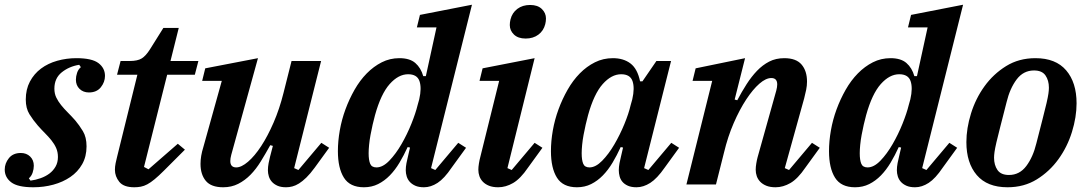

<svg xmlns="http://www.w3.org/2000/svg" viewBox="-34 -780 4606 812"><path d="M107 12Q41 12 13.5 -9Q-14 -30 -14 -63Q-14 -89 3.5 -111Q21 -133 54 -133Q78 -133 93.5 -118Q109 -103 109 -79Q109 -65 104 -50Q99 -35 88 -26L95 -16Q117 -19 138 -26.5Q159 -34 175 -46Q191 -58 201 -75.5Q211 -93 211 -116Q211 -137 203.5 -154Q196 -171 183.5 -186.5Q171 -202 156 -217Q141 -232 126 -249Q106 -272 90.5 -297Q75 -322 75 -359Q75 -402 92.5 -435Q110 -468 139.5 -490Q169 -512 208 -523Q247 -534 289 -534Q355 -534 382.5 -513Q410 -492 410 -459Q410 -433 392.5 -411Q375 -389 342 -389Q318 -389 302.5 -404Q287 -419 287 -443Q287 -457 292 -472Q297 -487 308 -496L301 -506Q258 -499 227 -474Q196 -449 196 -405Q196 -384 204 -367.5Q212 -351 224.5 -335.5Q237 -320 252.5 -304.5Q268 -289 284 -271Q301 -251 316.5 -225.5Q332 -200 332 -161Q332 -118 313.5 -85.5Q295 -53 263.5 -31.5Q232 -10 191.5 1Q151 12 107 12Z M534 12Q489 12 470.5 -11Q452 -34 452 -62Q452 -75 455 -90Q458 -105 461 -116L547 -464H461L476 -522H514Q548 -522 565.5 -533Q583 -544 600 -571L657 -662H722L687 -522H805L790 -464H673L575 -74L594 -64L718 -172L748 -147L659 -58Q637 -36 620 -22Q603 -8 589 -0.5Q575 7 561.5 9.5Q548 12 534 12Z M910 12Q859 12 836.5 -15Q814 -42 814 -87Q814 -120 826 -158L904 -438H821L834 -491L1057 -534L944 -125Q940 -110 940 -99Q940 -72 965 -72Q987 -72 1015 -96Q1043 -120 1070.5 -162Q1098 -204 1123 -261.5Q1148 -319 1165 -387L1199 -522H1324L1210 -69L1228 -61L1325 -176L1358 -155L1297 -71Q1278 -45 1261.5 -29Q1245 -13 1230.5 -4Q1216 5 1202.5 8.5Q1189 12 1176 12Q1154 12 1139.5 5.5Q1125 -1 1116 -11Q1107 -21 1103 -34Q1099 -47 1099 -60Q1099 -74 1102 -90Q1105 -106 1108 -117L1120 -163L1109 -166Q1089 -130 1069 -97.5Q1049 -65 1025.5 -41Q1002 -17 973.5 -2.5Q945 12 910 12Z M1505 12Q1446 12 1420.5 -28.5Q1395 -69 1395 -141Q1395 -183 1403 -228.5Q1411 -274 1427 -317.5Q1443 -361 1465.5 -400.5Q1488 -440 1517 -469.5Q1546 -499 1580.5 -516.5Q1615 -534 1655 -534Q1699 -534 1722.5 -513.5Q1746 -493 1756 -458H1767L1812 -664H1729L1742 -717L1962 -760L1789 -69L1807 -61L1904 -176L1937 -155L1876 -71Q1845 -25 1816.5 -6.5Q1788 12 1759 12Q1737 12 1722.5 5.5Q1708 -1 1699 -11Q1690 -21 1686 -34Q1682 -47 1682 -60Q1682 -74 1685 -90Q1688 -106 1691 -117L1700 -156L1690 -158Q1674 -123 1655.5 -92Q1637 -61 1614.5 -38Q1592 -15 1565 -1.5Q1538 12 1505 12ZM1558 -72Q1585 -72 1612.5 -100.5Q1640 -129 1664 -170.5Q1688 -212 1706 -257Q1724 -302 1732 -335L1739 -360Q1750 -408 1740 -437Q1730 -466 1692 -466Q1651 -466 1614 -424.5Q1577 -383 1552 -293Q1547 -275 1542 -253Q1537 -231 1533 -209.5Q1529 -188 1527 -167.5Q1525 -147 1525 -132Q1525 -103 1531.5 -87.5Q1538 -72 1558 -72Z M2073 12Q2050 12 2034 5.5Q2018 -1 2008 -11.5Q1998 -22 1993.5 -35Q1989 -48 1989 -62Q1989 -74 1991.5 -89Q1994 -104 1997 -115L2077 -438H1994L2007 -491L2227 -534L2112 -69L2130 -61L2227 -176L2260 -155L2199 -71Q2167 -24 2136 -6Q2105 12 2073 12ZM2189 -617Q2157 -617 2139.5 -634Q2122 -651 2122 -674Q2122 -686 2125 -698Q2132 -726 2154 -742.5Q2176 -759 2208 -759Q2240 -759 2257.5 -742Q2275 -725 2275 -702Q2275 -690 2272 -678Q2265 -650 2243 -633.5Q2221 -617 2189 -617Z M2406 12Q2347 12 2321.5 -28.5Q2296 -69 2296 -141Q2296 -183 2304 -228.5Q2312 -274 2328 -317.5Q2344 -361 2366.5 -400.5Q2389 -440 2418 -469.5Q2447 -499 2482 -516.5Q2517 -534 2558 -534Q2603 -534 2632.5 -511.5Q2662 -489 2673 -436H2683L2742 -522H2804L2690 -69L2708 -61L2805 -176L2838 -155L2777 -71Q2745 -25 2716 -6.5Q2687 12 2658 12Q2636 12 2621.5 5.5Q2607 -1 2598.5 -11Q2590 -21 2586.5 -34Q2583 -47 2583 -60Q2583 -74 2586 -90Q2589 -106 2592 -117L2601 -156L2591 -158Q2575 -123 2556.5 -92Q2538 -61 2515.5 -38Q2493 -15 2466 -1.5Q2439 12 2406 12ZM2459 -72Q2485 -72 2512.5 -100Q2540 -128 2564 -169Q2588 -210 2606.5 -255Q2625 -300 2633 -335L2640 -360Q2651 -408 2641 -437Q2631 -466 2593 -466Q2552 -466 2515 -424.5Q2478 -383 2453 -293Q2448 -275 2443 -253Q2438 -231 2434 -209.5Q2430 -188 2428 -167.5Q2426 -147 2426 -132Q2426 -103 2432.5 -87.5Q2439 -72 2459 -72Z M3246 12Q3223 12 3207 5.5Q3191 -1 3181 -11.5Q3171 -22 3166.5 -35Q3162 -48 3162 -62Q3162 -74 3164.5 -89Q3167 -104 3170 -115L3249 -397Q3253 -412 3253 -423Q3253 -450 3228 -450Q3205 -450 3177.5 -426Q3150 -402 3122 -359.5Q3094 -317 3069 -259.5Q3044 -202 3028 -135L2994 0H2869L2978 -438H2895L2908 -491L3117 -534L3073 -359L3084 -356Q3103 -392 3123.5 -424Q3144 -456 3167.5 -480.5Q3191 -505 3219 -519.5Q3247 -534 3283 -534Q3333 -534 3356 -507Q3379 -480 3379 -435Q3379 -418 3375.5 -400.5Q3372 -383 3367 -364L3285 -69L3303 -61L3400 -176L3433 -155L3372 -71Q3340 -24 3309 -6Q3278 12 3246 12Z M3582 12Q3523 12 3497.5 -28.5Q3472 -69 3472 -141Q3472 -183 3480 -228.5Q3488 -274 3504 -317.5Q3520 -361 3542.5 -400.5Q3565 -440 3594 -469.5Q3623 -499 3657.5 -516.5Q3692 -534 3732 -534Q3776 -534 3799.5 -513.5Q3823 -493 3833 -458H3844L3889 -664H3806L3819 -717L4039 -760L3866 -69L3884 -61L3981 -176L4014 -155L3953 -71Q3922 -25 3893.5 -6.5Q3865 12 3836 12Q3814 12 3799.5 5.5Q3785 -1 3776 -11Q3767 -21 3763 -34Q3759 -47 3759 -60Q3759 -74 3762 -90Q3765 -106 3768 -117L3777 -156L3767 -158Q3751 -123 3732.5 -92Q3714 -61 3691.5 -38Q3669 -15 3642 -1.5Q3615 12 3582 12ZM3635 -72Q3662 -72 3689.5 -100.5Q3717 -129 3741 -170.5Q3765 -212 3783 -257Q3801 -302 3809 -335L3816 -360Q3827 -408 3817 -437Q3807 -466 3769 -466Q3728 -466 3691 -424.5Q3654 -383 3629 -293Q3624 -275 3619 -253Q3614 -231 3610 -209.5Q3606 -188 3604 -167.5Q3602 -147 3602 -132Q3602 -103 3608.5 -87.5Q3615 -72 3635 -72Z M4233 -40Q4278 -40 4306.5 -78Q4335 -116 4349 -174Q4365 -237 4375.5 -277.5Q4386 -318 4392 -344Q4398 -370 4400 -384.5Q4402 -399 4402 -409Q4402 -440 4387.5 -461Q4373 -482 4339 -482Q4294 -482 4265.5 -444Q4237 -406 4223 -348Q4207 -285 4196.5 -244.5Q4186 -204 4180 -178Q4174 -152 4172 -137.5Q4170 -123 4170 -113Q4170 -82 4184.5 -61Q4199 -40 4233 -40ZM4227 12Q4141 12 4097 -39.5Q4053 -91 4053 -179Q4053 -237 4072.5 -300Q4092 -363 4129.5 -415Q4167 -467 4221 -500.5Q4275 -534 4345 -534Q4431 -534 4475 -482.5Q4519 -431 4519 -343Q4519 -285 4499.5 -222Q4480 -159 4442.5 -107Q4405 -55 4351 -21.5Q4297 12 4227 12Z"/></svg>

Font: IBM Plex Serif SmBld
Style: Italic
Weight: 600
Italic angle: -14°
Designer: Mike Abbink, Paul van der Laan, Pieter van Rosmalen
Foundry: Bold Monday
Version: Version 3.001